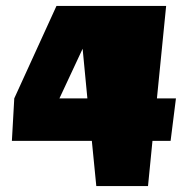

<svg xmlns="http://www.w3.org/2000/svg" viewBox="-20 -626 632 646"><path d="M170 -606H539L508 -295H572L554 -152H493L478 0H304L289 -152H20L28 -295ZM258 -462 180 -295H274Z"/></svg>

Font: Wendy One
Style: Regular
Weight: 400
Designer: Alejandro Inler
Foundry: Alejandro Inler
Version: 1.001